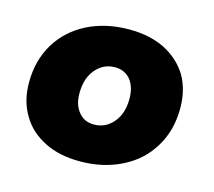

<svg xmlns="http://www.w3.org/2000/svg" viewBox="-85 -654 850 764"><g transform="rotate(15 340.0 -272.0)"><path d="M506 -520C464 -541 415 -551 359 -551C294 -551 237 -538 187 -513C136 -487 97 -451 69 -405C41 -358 27 -305 27 -245C27 -194 38 -150 61 -112C83 -74 115 -45 157 -24C198 -3 247 7 303 7C368 7 425 -6 476 -32C526 -57 565 -93 593 -140C621 -186 635 -239 635 -300C635 -351 624 -395 602 -433C579 -470 547 -499 506 -520ZM263 -353C284 -378 310 -391 343 -391C370 -391 391 -381 407 -362C422 -343 430 -317 430 -285C430 -244 420 -212 399 -187C378 -162 352 -149 319 -149C292 -149 271 -159 256 -178C240 -197 232 -222 232 -254C232 -295 242 -328 263 -353Z"/></g></svg>

Font: Argentum Sans ExtraBold
Style: Italic
Weight: 800
Italic angle: -11.3°
Designer: Julieta Ulanovsky
Foundry: Julieta Ulanovsky
Version: Version 5.001;February 15, 2019;FontCreator 11.5.0.2425 64-b